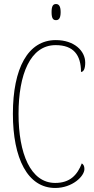

<svg xmlns="http://www.w3.org/2000/svg" viewBox="-20 -923 467 953"><path d="M258 -823C271 -823 281 -831 281 -863C281 -894 271 -903 258 -903C244 -903 236 -894 236 -863C236 -831 244 -823 258 -823ZM254 10C339 10 399 -48 399 -84C399 -99 394 -107 386 -112C364 -55 328 -15 254 -15C131 -15 72 -162 72 -358C72 -553 130 -699 256 -699C345 -699 382 -650 382 -566C395 -566 403 -582 403 -612C403 -671 348 -724 257 -724C118 -724 44 -583 44 -358C44 -137 117 10 254 10Z"/></svg>

Font: Noto Serif Bengali ExtraCondensed Thin
Style: Regular
Weight: 100
Width: 2
Designer: Juan Bruce, Universal Thirst, Indian Type Foundry and the Monotype Design Team.
Foundry: Monotype Imaging Inc.
Version: Version 2.003